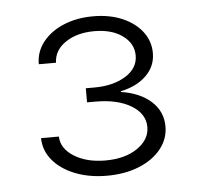

<svg xmlns="http://www.w3.org/2000/svg" viewBox="-38 -868 487 471"><g transform="rotate(-5 205.5 -632.5)"><path d="M207.5 -436Q164.1 -436 129.4 -449.7Q94.7 -463.4 74.7 -487.3Q54.7 -511.2 54.2 -542H98.1Q99.1 -512.2 130.1 -492.9Q161.1 -473.6 207 -473.6Q255.4 -473.6 285.9 -494.6Q316.4 -515.6 316.4 -546.4Q316.4 -579.1 283 -599.4Q249.5 -619.6 195.3 -619.6H174.3V-654.3H195.3Q241.7 -654.3 272.5 -673.3Q303.2 -692.4 303.2 -723.6Q303.2 -753.4 276.6 -772.7Q250 -792 207 -792Q164.6 -792 136.2 -772.9Q107.9 -753.9 106.9 -723.1H64.5Q64.5 -753.9 83.5 -777.8Q102.5 -801.8 134.8 -815.2Q167 -828.6 207.5 -828.6Q248.5 -828.6 279.8 -814.9Q311 -801.3 328.4 -778.1Q345.7 -754.9 345.7 -726.1Q345.7 -693.4 322 -670.4Q298.3 -647.5 259.3 -639.6V-637.7Q306.6 -630.4 333.7 -605.5Q360.8 -580.6 360.8 -543.9Q360.8 -513.7 341.3 -489Q321.8 -464.4 287.1 -450.2Q252.4 -436 207.5 -436Z"/></g></svg>

Font: Inter 18pt ExtraLight
Style: Regular
Weight: 250
Designer: Rasmus Andersson
Foundry: rsms
Version: Version 4.001;git-66647c0bb